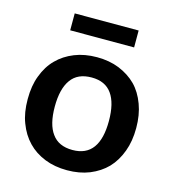

<svg xmlns="http://www.w3.org/2000/svg" viewBox="-104 -773 783 867"><g transform="rotate(15 287.0 -339.5)"><path d="M288.1 -521Q345.7 -521 392.1 -502.4Q439.5 -482.9 472.2 -450.2Q504.4 -417.5 522.9 -367.2Q541 -318.8 541 -257.3Q541 -195.8 522.9 -147.5Q504.4 -97.7 472.2 -64Q439.9 -30.8 392.1 -11.2Q345.7 7.3 288.1 7.3Q230 7.3 183.6 -11.2Q135.7 -30.3 103.5 -64Q70.3 -98.1 51.8 -147.5Q33.7 -193.8 33.7 -257.3Q33.7 -320.8 51.8 -367.2Q70.3 -417 103.5 -450.2Q136.2 -483.4 183.6 -502.4Q230 -521 288.1 -521ZM288.1 -87.4Q351.6 -87.4 382.8 -130.4Q413.6 -172.9 413.6 -256.3Q413.6 -339.8 382.8 -382.8Q352.1 -426.3 288.1 -426.3Q222.7 -426.3 191.9 -382.8Q160.6 -339.4 160.6 -256.3Q160.6 -172.9 191.9 -130.9Q222.7 -87.4 288.1 -87.4ZM138.7 -606.9V-686H437.5V-606.9Z"/></g></svg>

Font: Lato-SemiBold
Style: Bold
Weight: 500
Designer: Lukasz Dziedzic with Adam Twardoch and Botio Nikoltchev
Foundry: tyPoland Lukasz Dziedzic
Version: ""